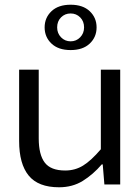

<svg xmlns="http://www.w3.org/2000/svg" viewBox="-20 -781 590 813"><path d="M61 -184Q61 -87 101.5 -37.5Q142 12 230 12Q287 12 330.5 -15Q374 -42 411 -85H415L422 0H489V-486H407V-149Q366 -101 332 -80Q298 -59 256 -59Q195 -59 169.5 -92.5Q144 -126 144 -195V-486H61ZM169 -665Q169 -624 198 -596.5Q227 -569 279 -569Q331 -569 360 -596.5Q389 -624 389 -665Q389 -706 360 -733.5Q331 -761 279 -761Q227 -761 198 -733.5Q169 -706 169 -665ZM222 -665Q222 -691 238.5 -707.5Q255 -724 279 -724Q303 -724 319.5 -707.5Q336 -691 336 -665Q336 -640 319.5 -623Q303 -606 279 -606Q255 -606 238.5 -623Q222 -640 222 -665Z"/></svg>

Font: Codetta
Style: Regular
Weight: 400
Italic angle: -11°
Designer: Ulrich Proeller
Foundry: PROSA GmbH
Version: Version 2.00;September 29, 2018;FontCreator 11.5.0.2427 64-b